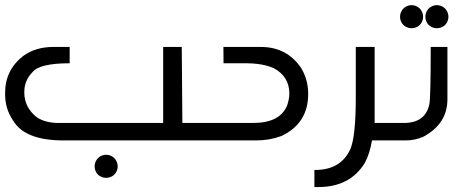

<svg xmlns="http://www.w3.org/2000/svg" viewBox="-20 -550 1825 752"><path d="M189.9 -366.2H252.9V-302.2Q135.7 -302.2 107.9 -268.1Q75.2 -235.4 75.2 -189.9V-187.5Q75.2 -129.4 124.5 -90.3Q158.7 -68.4 209 -68.4H619.1V-366.2H691.9L694.3 -68.4H791.5V0H228.5Q77.1 0 31.2 -78.1Q0 -123.5 0 -180.7V-186Q0 -275.9 71.3 -331.1Q119.6 -366.2 189.9 -366.2ZM395.5 56.2Q407.2 56.2 418 62Q428.7 67.9 434.8 78.9Q440.9 89.8 440.9 101.6Q440.9 113.3 435.1 124Q429.2 134.8 418.5 140.6Q407.7 146.5 395.5 146.5Q383.8 146.5 373 140.6Q362.3 134.8 356.4 124Q350.6 113.3 350.6 101.6Q350.6 89.8 356.7 78.9Q362.8 67.9 373.5 62Q384.3 56.2 395.5 56.2Z M855 -366.2H1001Q1104 -366.2 1159.7 -283.2Q1187 -237.8 1187 -183.1V-181.6Q1187 -67.4 1083 -17.6Q1036.6 0 983.4 0H767.1V-68.4H971.2Q1077.6 -68.4 1105 -138.2Q1113.3 -163.6 1113.3 -183.1Q1113.3 -250.5 1051.8 -283.2Q1008.8 -302.2 942.4 -302.2H855.5Z M1437 0Q1428.2 52.2 1408.7 88.4Q1350.6 182.6 1227.1 182.6H1211.4V115.7H1214.4Q1315.9 115.7 1353 32.2Q1373.5 -18.1 1373.5 -169.9V-366.2H1447.3V-68.4H1535.2V0Z M1667 -366.2H1732.4V-161.1Q1732.4 -64.5 1636.7 -13.7Q1603.5 0 1569.8 0H1510.7V-68.4H1561.5Q1646.5 -68.4 1661.6 -142.1Q1667 -167 1667 -366.2ZM1690.9 -529.8Q1702.6 -529.8 1713.4 -523.9Q1724.1 -518.1 1730.2 -507.1Q1736.3 -496.1 1736.3 -484.4Q1736.3 -472.7 1730.5 -461.9Q1724.6 -451.2 1713.9 -445.3Q1703.1 -439.5 1690.9 -439.5Q1679.2 -439.5 1668.5 -445.3Q1657.7 -451.2 1651.9 -461.9Q1646 -472.7 1646 -484.4Q1646 -496.1 1652.1 -507.1Q1658.2 -518.1 1668.9 -523.9Q1679.7 -529.8 1690.9 -529.8ZM1591.8 -529.8Q1603.5 -529.8 1614.3 -523.9Q1625 -518.1 1631.1 -507.1Q1637.2 -496.1 1637.2 -484.4Q1637.2 -472.7 1631.3 -461.9Q1625.5 -451.2 1614.7 -445.3Q1604 -439.5 1591.8 -439.5Q1580.1 -439.5 1569.3 -445.3Q1558.6 -451.2 1552.7 -461.9Q1546.9 -472.7 1546.9 -484.4Q1546.9 -496.1 1553 -507.1Q1559.1 -518.1 1569.8 -523.9Q1580.6 -529.8 1591.8 -529.8Z"/></svg>

Font: Gasq
Style: Regular
Weight: 400
Designer: Husham Jawad
Version: Version 1.00;December 29, 2020;FontCreator 13.0.0.2683 32-bi